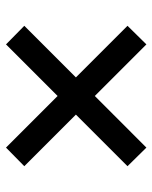

<svg xmlns="http://www.w3.org/2000/svg" viewBox="46 -606 508 640"><g transform="rotate(90 300.0 -286.0)"><path d="M128 -52 66 -113 238 -285 66 -457 128 -520 300 -348 472 -520 534 -457 362 -285 534 -113 472 -52 300 -224Z"/></g></svg>

Font: NunitoSans3
Style: Bold
Weight: 700
Designer: Vernon Adams
Foundry: Vernon Adams
Version: Version 3.101;gftools[0.9.27]